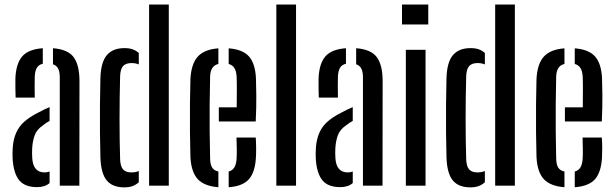

<svg xmlns="http://www.w3.org/2000/svg" viewBox="-20 -820 2718 848"><path d="M49 -389Q48.5 -404.5 48 -429.5Q47.5 -454.5 48 -473.5Q50.5 -538.5 77.8 -570.5Q105 -602.5 169 -607V-538.5Q152 -534.5 143.5 -521.8Q135 -509 133.5 -482.5Q133 -466.5 133 -437.8Q133 -409 133.5 -389ZM244 0V-480Q244 -527 214 -536V-607Q280 -602 305.5 -567.2Q331 -532.5 331 -461L330.5 0ZM36 -114Q35.5 -125.5 35.2 -138.5Q35 -151.5 36 -163.5Q39 -218.5 63.5 -255.5Q88 -292.5 150.5 -323.5Q162 -330 174.2 -335.8Q186.5 -341.5 199 -347V-286Q192.5 -282.5 185.2 -277.8Q178 -273 170.5 -267Q142 -248 132.8 -221.5Q123.5 -195 122 -163.5Q121 -143 122.5 -120Q127 -58.5 177 -58.5Q189 -58.5 199 -62.5V-11.5Q178.5 6.5 144 6.5Q91 6.5 66 -22.5Q41 -51.5 36 -114Z M638.5 0V-800H725.5V0ZM423.5 -124Q422 -174.5 421.5 -235.5Q421 -296.5 421.5 -358.8Q422 -421 423.5 -476.5Q426 -547 452.5 -577.2Q479 -607.5 529.5 -607.5Q551.5 -607.5 566.5 -602Q581.5 -596.5 593 -586V-535.5Q578.5 -541.5 561 -541.5Q535 -541.5 523.2 -527.8Q511.5 -514 510.5 -483Q508 -389.5 508 -294Q508 -198.5 510.5 -117Q511.5 -86.5 523 -72.5Q534.5 -58.5 560.5 -58.5Q578 -58.5 593 -64.5V-15Q581 -4 565.8 1.8Q550.5 7.5 528.5 7.5Q477 7.5 451.5 -23Q426 -53.5 423.5 -124Z M946.5 -283.5V-346H1025.5Q1026 -392.5 1026 -429.5Q1026 -466.5 1025 -482.5Q1022.5 -529 990 -537.5V-606.5Q1051.5 -602 1079.5 -570.8Q1107.5 -539.5 1110.5 -473.5Q1111.5 -452 1112 -398.5Q1112.5 -345 1109.5 -283.5ZM821 -128Q819.5 -174.5 819 -236.5Q818.5 -298.5 819 -360.8Q819.5 -423 821 -470.5Q824.5 -538 853.5 -570Q882.5 -602 944.5 -606.5V-537.5Q909.5 -529.5 908 -482.5Q906.5 -417 906 -359Q905.5 -301 906 -243Q906.5 -185 908 -120Q908.5 -93 917 -79.8Q925.5 -66.5 944.5 -62.5V7Q881 2 852.5 -29.8Q824 -61.5 821 -128ZM990 7V-62.5Q1022.5 -70 1025 -120Q1026 -137 1025.8 -160.2Q1025.5 -183.5 1024.5 -212.5H1109.5Q1111 -194.5 1111.2 -170.8Q1111.5 -147 1110.5 -128Q1107.5 -61 1080 -29.2Q1052.5 2.5 990 7Z M1200.5 0V-800H1287.5V0Z M1388 -389Q1387.5 -404.5 1387 -429.5Q1386.5 -454.5 1387 -473.5Q1389.5 -538.5 1416.8 -570.5Q1444 -602.5 1508 -607V-538.5Q1491 -534.5 1482.5 -521.8Q1474 -509 1472.5 -482.5Q1472 -466.5 1472 -437.8Q1472 -409 1472.5 -389ZM1583 0V-480Q1583 -527 1553 -536V-607Q1619 -602 1644.5 -567.2Q1670 -532.5 1670 -461L1669.5 0ZM1375 -114Q1374.5 -125.5 1374.2 -138.5Q1374 -151.5 1375 -163.5Q1378 -218.5 1402.5 -255.5Q1427 -292.5 1489.5 -323.5Q1501 -330 1513.2 -335.8Q1525.5 -341.5 1538 -347V-286Q1531.5 -282.5 1524.2 -277.8Q1517 -273 1509.5 -267Q1481 -248 1471.8 -221.5Q1462.5 -195 1461 -163.5Q1460 -143 1461.5 -120Q1466 -58.5 1516 -58.5Q1528 -58.5 1538 -62.5V-11.5Q1517.5 6.5 1483 6.5Q1430 6.5 1405 -22.5Q1380 -51.5 1375 -114Z M1755.5 -712V-800H1871.5V-712ZM1772.5 0V-600H1859.5V0Z M2167 0V-800H2254V0ZM1952 -124Q1950.5 -174.5 1950 -235.5Q1949.5 -296.5 1950 -358.8Q1950.5 -421 1952 -476.5Q1954.5 -547 1981 -577.2Q2007.5 -607.5 2058 -607.5Q2080 -607.5 2095 -602Q2110 -596.5 2121.5 -586V-535.5Q2107 -541.5 2089.5 -541.5Q2063.5 -541.5 2051.8 -527.8Q2040 -514 2039 -483Q2036.5 -389.5 2036.5 -294Q2036.5 -198.5 2039 -117Q2040 -86.5 2051.5 -72.5Q2063 -58.5 2089 -58.5Q2106.5 -58.5 2121.5 -64.5V-15Q2109.5 -4 2094.2 1.8Q2079 7.5 2057 7.5Q2005.5 7.5 1980 -23Q1954.5 -53.5 1952 -124Z M2475 -283.5V-346H2554Q2554.5 -392.5 2554.5 -429.5Q2554.5 -466.5 2553.5 -482.5Q2551 -529 2518.5 -537.5V-606.5Q2580 -602 2608 -570.8Q2636 -539.5 2639 -473.5Q2640 -452 2640.5 -398.5Q2641 -345 2638 -283.5ZM2349.5 -128Q2348 -174.5 2347.5 -236.5Q2347 -298.5 2347.5 -360.8Q2348 -423 2349.5 -470.5Q2353 -538 2382 -570Q2411 -602 2473 -606.5V-537.5Q2438 -529.5 2436.5 -482.5Q2435 -417 2434.5 -359Q2434 -301 2434.5 -243Q2435 -185 2436.5 -120Q2437 -93 2445.5 -79.8Q2454 -66.5 2473 -62.5V7Q2409.5 2 2381 -29.8Q2352.5 -61.5 2349.5 -128ZM2518.5 7V-62.5Q2551 -70 2553.5 -120Q2554.5 -137 2554.2 -160.2Q2554 -183.5 2553 -212.5H2638Q2639.5 -194.5 2639.8 -170.8Q2640 -147 2639 -128Q2636 -61 2608.5 -29.2Q2581 2.5 2518.5 7Z"/></svg>

Font: Big Shoulders Stencil Display SemiBold
Style: Regular
Weight: 600
Designer: Patric King
Foundry: XO Type Co
Version: Version 1.000